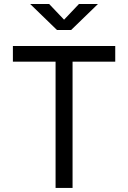

<svg xmlns="http://www.w3.org/2000/svg" viewBox="-20 -918 626 938"><path d="M251.5 0V-616.7H43V-693.4H543V-616.7H334.5V0ZM258.3 -771.5 127.4 -898.4H220.2L293 -821.8L365.7 -898.4H458.5L327.6 -771.5Z"/></svg>

Font: Cascadia Mono NF SemiLight
Style: Regular
Weight: 350
Monospace: yes
Designer: Aaron Bell
Foundry: Saja Typeworks
Version: Version 2404.023; ttfautohint (v1.8.4)